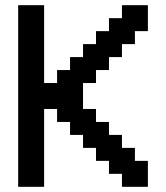

<svg xmlns="http://www.w3.org/2000/svg" viewBox="-20 -720 640 740"><path d="M50 0H150V-300H200V-250H250V-200H300V-150H350V-100H400V-50H450V0H550V-100H500V-150H450V-200H400V-250H350V-300H300V-400H350V-450H400V-500H450V-550H500V-600H550V-700H450V-650H400V-600H350V-550H300V-500H250V-450H200V-400H150V-700H50Z"/></svg>

Font: Matrix Sans Video
Style: Regular
Weight: 400
Designer: Brad Neil
Version: Version 1.100